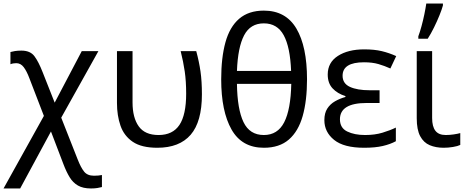

<svg xmlns="http://www.w3.org/2000/svg" viewBox="-31 -825 2639 1085"><path d="M90 -539Q140 -539 163.5 -507.5Q187 -476 210 -417L278 -245L431 -536H525L315 -160L408 76Q426 122 444.5 145Q463 168 500 168Q513 168 524.5 167Q536 166 545 164V232Q534 235 519 237.5Q504 240 483 240Q438 240 409.5 223.5Q381 207 362.5 176.5Q344 146 328 104L257 -82L83 240H-11L217 -170L135 -383Q120 -423 103 -445.5Q86 -468 61 -468Q42 -468 28 -462V-531Q38 -534 53.5 -536.5Q69 -539 90 -539Z M858 10Q769 10 719.5 -23.5Q670 -57 650 -114.5Q630 -172 630 -243V-536H718V-246Q718 -160 753 -111Q788 -62 865 -62Q945 -62 983 -119Q1021 -176 1021 -296Q1021 -366 1013 -421Q1005 -476 990 -536H1078Q1094 -477 1102 -421.5Q1110 -366 1110 -292Q1110 -137 1046.5 -63.5Q983 10 858 10Z M1704 -377Q1704 -256 1679.5 -169.5Q1655 -83 1601.5 -36.5Q1548 10 1460 10Q1336 10 1277.5 -93Q1219 -196 1219 -377Q1219 -499 1243 -586Q1267 -673 1320.5 -719Q1374 -765 1460 -765Q1584 -765 1644 -663.5Q1704 -562 1704 -377ZM1460 -693Q1384 -693 1348.5 -625.5Q1313 -558 1308 -424H1614Q1609 -558 1572.5 -625.5Q1536 -693 1460 -693ZM1460 -62Q1538 -62 1575 -134Q1612 -206 1615 -351H1308Q1310 -208 1345 -135Q1380 -62 1460 -62Z M2114 -315V-243H2041Q1890 -243 1890 -151Q1890 -102 1931 -82Q1972 -62 2032 -62Q2087 -62 2130 -75Q2173 -88 2206 -104V-27Q2175 -10 2132 0Q2089 10 2027 10Q1912 10 1857 -34.5Q1802 -79 1802 -146Q1802 -186 1818.5 -211.5Q1835 -237 1862 -252.5Q1889 -268 1921 -277V-282Q1876 -296 1848.5 -325.5Q1821 -355 1821 -404Q1821 -472 1878.5 -509Q1936 -546 2027 -546Q2085 -546 2126.5 -536Q2168 -526 2208 -508L2175 -438Q2142 -453 2107.5 -463Q2073 -473 2026 -473Q1905 -473 1905 -397Q1905 -353 1946.5 -334Q1988 -315 2058 -315Z M2411 -536V-158Q2411 -110 2429.5 -86Q2448 -62 2488 -62Q2510 -62 2533.5 -65.5Q2557 -69 2570 -73V-6Q2556 1 2529 5.5Q2502 10 2476 10Q2432 10 2397.5 -4.5Q2363 -19 2343.5 -55.5Q2324 -92 2324 -157V-536ZM2333 -606V-620Q2342 -644 2351 -677Q2360 -710 2367 -744Q2374 -778 2378 -805H2472V-794Q2466 -772 2452.5 -738.5Q2439 -705 2421.5 -669.5Q2404 -634 2386 -606Z"/></svg>

Font: Apis
Style: Regular
Weight: 400
Designer: Monotype Design Team
Foundry: Monotype Imaging Inc.
Version: Version 2.000; build 0001